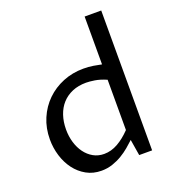

<svg xmlns="http://www.w3.org/2000/svg" viewBox="-142 -891 909 1009"><g transform="rotate(-20 312.5 -386.0)"><path d="M446.3 -428.7Q410.2 -444.3 381.3 -448.7Q352.5 -453.1 334 -453.1Q290.5 -453.1 256.6 -438.7Q222.7 -424.3 199.2 -398.4Q175.8 -372.6 163.6 -336.4Q151.4 -300.3 151.4 -256.8Q151.4 -218.8 161.6 -184.6Q171.9 -150.4 190.9 -124.5Q210 -98.6 236.8 -83.5Q263.7 -68.4 296.9 -68.4Q336.4 -68.4 373.8 -89.6Q411.1 -110.8 446.3 -147.5ZM446.3 -782.2H539.1V0H466.8L452.1 -89.8Q435.5 -74.2 415 -56.9Q394.5 -39.6 369.6 -24.7Q344.7 -9.8 315.7 0Q286.6 9.8 253.9 9.8Q207 9.8 169.9 -11Q132.8 -31.7 106.9 -66.2Q81.1 -100.6 67.4 -145Q53.7 -189.5 53.7 -237.3Q53.7 -300.3 76.4 -353.5Q99.1 -406.7 138.7 -445.3Q178.2 -483.9 231.4 -505.6Q284.7 -527.3 345.7 -527.3Q375 -527.3 400.6 -523.2Q426.3 -519 446.3 -514.6Z"/></g></svg>

Font: Proza Libre
Style: Regular
Weight: 400
Designer: Jasper de Waard
Foundry: Jasper de Waard
Version: Version 1.001; ttfautohint (v1.4.1.8-43bc)